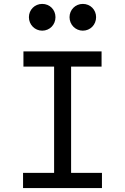

<svg xmlns="http://www.w3.org/2000/svg" viewBox="-20 -963 640 983"><path d="M98 0H502V-78H344V-622H500V-700H100V-622H257V-78H98ZM128 -875C128 -837 158 -806 196 -806C235 -806 264 -837 264 -875C264 -913 235 -943 196 -943C158 -943 128 -913 128 -875ZM336 -875C336 -837 366 -806 404 -806C443 -806 472 -837 472 -875C472 -913 443 -943 404 -943C366 -943 336 -913 336 -875Z"/></svg>

Font: CommitMono
Style: 400Regular
Weight: 400
Monospace: yes
Designer: Eigil Nikolajsen
Foundry: Eigil Nikolajsen
Version: Version 1.143